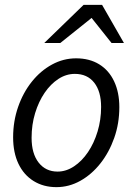

<svg xmlns="http://www.w3.org/2000/svg" viewBox="-20 -760 545 790"><path d="M212 10Q159 10 118.5 -15Q78 -40 56 -86Q34 -132 34 -195Q34 -261 54.5 -320Q75 -379 111 -424Q147 -469 194 -494.5Q241 -520 293 -520Q348 -520 388 -495.5Q428 -471 449.5 -425.5Q471 -380 471 -319Q471 -252 450 -192.5Q429 -133 393 -87.5Q357 -42 310.5 -16Q264 10 212 10ZM217 -54Q252 -54 284.5 -75.5Q317 -97 342 -134Q367 -171 381.5 -219Q396 -267 396 -320Q396 -384 367.5 -420Q339 -456 288 -456Q252 -456 220 -435Q188 -414 163.5 -378Q139 -342 124.5 -294.5Q110 -247 110 -193Q110 -128 139 -91Q168 -54 217 -54ZM162 -583 324 -740H400L490 -583H439L330 -720H399L228 -583Z"/></svg>

Font: Instrument Sans SemiCondensed
Style: Italic
Weight: 400
Width: 4
Italic angle: -13°
Designer: Rodrigo Fuenzalida
Foundry: fragTYPE
Version: Version 1.000;gftools[0.9.28]